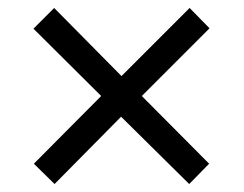

<svg xmlns="http://www.w3.org/2000/svg" viewBox="-20 -594 612 482"><path d="M456 -574 506 -523 336 -353 505 -183 455 -132 284 -301 117 -132 65 -183 234 -353 64 -522 116 -574 285 -403Z"/></svg>

Font: Noto Sans Symbols 2
Style: Regular
Weight: 400
Designer: Monotype Design Team
Foundry: Monotype Imaging Inc.
Version: Version 2.008; ttfautohint (v1.8.4.7-5d5b)